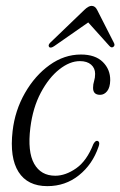

<svg xmlns="http://www.w3.org/2000/svg" viewBox="-20 -626 411 655"><path d="M252.5 -417.5Q218 -417.5 182.2 -389.2Q146.5 -361 119.2 -309.8Q92 -258.5 83.5 -190Q73.5 -108.5 96.5 -67.5Q119.5 -26.5 168.5 -26.5Q203.5 -26.5 239.8 -51.8Q276 -77 298.5 -134.5Q305 -146 311 -145.5Q315.5 -145.5 317.8 -140.8Q320 -136 316 -125Q295.5 -65 249.2 -28Q203 9 141.5 9Q74 9 43.2 -39.5Q12.5 -88 23 -179Q31 -249 65 -308.5Q99 -368 149 -404Q199 -440 256 -440Q305 -440 330.8 -414.5Q356.5 -389 356 -352Q355.5 -327.5 345.5 -315Q335.5 -302.5 321.5 -302.5Q297 -302.5 297.5 -327Q297.5 -338.5 301 -349.5Q304.5 -360.5 304.5 -374Q304.5 -393.5 290.8 -405.5Q277 -417.5 252.5 -417.5ZM165.5 -469Q152.5 -460 147.5 -466Q143 -472 151.5 -480.5L267.5 -592Q282 -606 292.5 -606Q304.5 -606 311.5 -592L368.5 -480Q373.5 -471 366.5 -466Q360 -461.5 353 -469.5L281 -549.5Z"/></svg>

Font: Fraunces 144pt S050 Light
Style: Italic
Weight: 300
Italic angle: -16°
Version: Version 1.000; ttfautohint (v1.8.3)